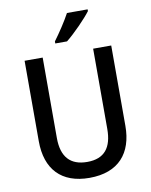

<svg xmlns="http://www.w3.org/2000/svg" viewBox="-101 -1014 863 1098"><g transform="rotate(-10 331.0 -465.5)"><path d="M485 -931V-941H365C341 -896 301 -836 269 -793V-781H337C383 -817 457 -893 485 -931ZM582 -247V-714H477V-248C477 -141 433 -82 332 -82C234 -82 184 -137 184 -247V-714H79V-247C79 -84 166 10 329 10C499 10 582 -90 582 -247Z"/></g></svg>

Font: Noto Sans Lao Looped SemiCondensed Medium
Style: Regular
Weight: 500
Width: 4
Designer: Mark Frömberg, Ben Mitchell
Foundry: The Fontpad Ltd
Version: Version 1.002